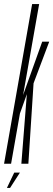

<svg xmlns="http://www.w3.org/2000/svg" viewBox="-57 -805 262 944"><path d="M-37 0H-2.5L41 -247L75 -342L48 0H82.5L108 -395.5L185 -600H150.5L56.5 -337.5L135.5 -785H101ZM-23 119H-7.5L41 43.5H13Z"/></svg>

Font: Anybody UltraCondensed ExtraLight
Style: Italic
Weight: 250
Width: 1
Italic angle: -10°
Version: Version 1.113;gftools[0.9.25]